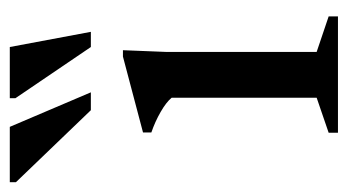

<svg xmlns="http://www.w3.org/2000/svg" viewBox="-255 -531 710 392"><g transform="rotate(-90 100.0 -335.0)"><path d="M193.5 -439 190 -351V-43.5L262.5 -19V0H25V-19L96.5 -43.5V-339.5Q87.5 -350.5 67.5 -362Q47.5 -373.5 25.5 -381V-398L180.5 -439ZM107.5 -504.5H71L-76 -657.5V-670H37ZM231 -504.5H200L95.5 -658.5V-670H200Z"/></g></svg>

Font: Newsreader Text Medium
Style: Regular
Weight: 500
Designer: Hugues Gentile
Foundry: Production Type
Version: Version 1.001